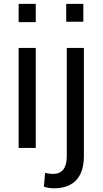

<svg xmlns="http://www.w3.org/2000/svg" viewBox="-20 -782 543 1015"><path d="M169 -665H78.5V-761.5H169ZM420.5 -667H330V-761.5H420.5ZM169 0H78.5V-528.5H169ZM266 213.5Q235.5 213.5 212 204.5L218.5 131.5Q226.5 134 239.2 135.8Q252 137.5 260 137.5Q333 137.5 333 43.5V-528.5H423.5V43.5Q423.5 157 349.5 195.5Q314 213.5 266 213.5Z"/></svg>

Font: Roberto Sans
Style: Regular
Weight: 400
Designer: Google (font) & Cristiano Sobral (main changes)
Version: Version 1.500; ttfautohint (v1.8.4.7-5d5b-dirty)